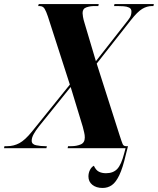

<svg xmlns="http://www.w3.org/2000/svg" viewBox="-63 -734 782 951"><path d="M-43 0 -41 -10H-27Q5 -10 33 -25Q61 -40 95 -82L283 -315L174 -653Q166 -677 158 -690.5Q150 -704 133 -704H126L129 -714H426L424 -704H403Q383 -704 364.5 -697.5Q346 -691 346 -669Q346 -664 348 -651Q350 -638 356 -619L412 -431L561 -621Q571 -633 579.5 -646Q588 -659 588 -677Q588 -691 576.5 -696.5Q565 -702 549 -703Q533 -704 520 -704H502L504 -714H699L697 -704H689Q665 -704 641.5 -690Q618 -676 585 -634L416 -419L530 -62Q540 -31 544.5 -20.5Q549 -10 561 -10H571L560 33Q545 98 528 133.5Q511 169 491 183Q471 197 445 197Q414 197 394.5 181.5Q375 166 375 140Q375 123 382.5 108Q390 93 402 87Q412 109 427 116.5Q442 124 462 124Q498 124 518 102.5Q538 81 552 26L559 0H272L274 -10H291Q316 -10 336.5 -18.5Q357 -27 357 -53Q357 -65 354 -77.5Q351 -90 347 -106L287 -303L130 -108Q114 -88 104 -70Q94 -52 94 -37Q94 -19 116 -14.5Q138 -10 160 -10H169L167 0Z"/></svg>

Font: Noto Serif Display ExtraCondensed ExtraBold
Style: Italic
Weight: 800
Width: 2
Italic angle: -12°
Designer: Monotype Design Team
Foundry: Monotype Imaging Inc.
Version: Version 2.009